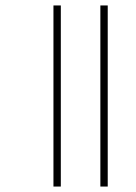

<svg xmlns="http://www.w3.org/2000/svg" viewBox="-20 -625 497 704"><path d="M176 59H203V-605H176ZM348 59H375V-605H348Z"/></svg>

Font: Noto Serif Malayalam Thin
Style: Regular
Weight: 100
Designer: Indian type Foundry, Jelle Bosma, Monotype Design Team
Foundry: Monotype Imaging Inc.
Version: Version 2.104